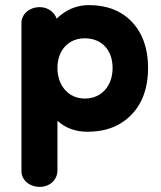

<svg xmlns="http://www.w3.org/2000/svg" viewBox="-20 -500 632 752"><path d="M323 16C396 16 453 -7 496 -52C539 -97 560 -158 560 -234C560 -309 539 -369 497 -414C455 -458 399 -480 328 -480C280 -480 238 -462 202 -427C193 -452 168 -472 136 -472C93 -472 64 -443 64 -410V170C64 206 96 232 136 232C175 232 205 204 205 168V-27C237 2 276 16 323 16ZM312 -114C248 -114 205 -165 205 -234C205 -303 248 -350 312 -350C379 -350 421 -303 421 -234C421 -165 379 -114 312 -114Z"/></svg>

Font: Dongle
Style: Bold
Weight: 700
Designer: Yanghee Ryu
Foundry: Yanghee Ryu
Version: Version 2.000